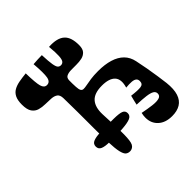

<svg xmlns="http://www.w3.org/2000/svg" viewBox="-191 -860 1020 1020"><g transform="rotate(-45 319.0 -350.0)"><path d="M198 -197Q223 -198 249.5 -198Q276 -198 300 -198Q342 -197.5 358 -190.8Q374 -184 374 -166Q374 -147.5 355.2 -139.2Q336.5 -131 296 -128Q272 -126 247 -125.8Q222 -125.5 197 -126Q163.5 -126 145.8 -133.5Q128 -141 128 -161Q128 -181.5 147.8 -189Q167.5 -196.5 198 -197ZM339.5 -184Q347.5 -184 352.8 -178.2Q358 -172.5 358 -164.5Q358 -155 352.5 -149Q347 -143 338 -143Q327 -143 321.5 -148.5Q316 -154 316 -161Q316 -172 323 -178Q330 -184 339.5 -184ZM530 12Q480.5 12 451.8 -14.2Q423 -40.5 423 -83Q423 -90.5 424 -98.8Q425 -107 427 -115Q464.5 -107.5 494.8 -103.8Q525 -100 542.8 -105Q560.5 -110 560.5 -127.5Q560.5 -141.5 547.8 -149Q535 -156.5 508.2 -160Q481.5 -163.5 439 -165Q441.5 -177 444.8 -190.5Q448 -204 452 -219Q498.5 -213 519.2 -216Q540 -219 540 -241Q540 -254.5 531.5 -261.2Q523 -268 506 -269.2Q489 -270.5 464 -268Q479 -319 456.5 -343Q434 -367 380 -367Q322.5 -367 297.8 -339Q273 -311 275 -257Q277 -216.5 278.2 -183Q279.5 -149.5 280 -123Q280.5 -96.5 279.2 -76.8Q278 -57 274.8 -44.2Q271.5 -31.5 265 -25Q254 -14 239 -14Q225 -14 215.2 -22Q205.5 -30 199.5 -55.5Q193.5 -81 191.5 -134Q191.5 -141 191.2 -147.8Q191 -154.5 191 -161Q191 -168 190.8 -174.8Q190.5 -181.5 190.5 -188Q190.5 -199.5 190.2 -211.2Q190 -223 190 -235Q190 -242 190 -248.2Q190 -254.5 190 -261Q190 -268 190 -274.8Q190 -281.5 190 -288Q190 -334.5 189.8 -362Q189.5 -389.5 189.2 -411.8Q189 -434 188.5 -464Q188 -488.5 175 -497.8Q162 -507 141.2 -508.2Q120.5 -509.5 97.5 -509.8Q74.5 -510 54.2 -515.8Q34 -521.5 21 -539.8Q8 -558 8 -596Q8 -628.5 17.5 -647.8Q27 -667 44.5 -677Q62 -687 86.2 -691.5Q110.5 -696 140 -699Q141.5 -625 148.8 -600Q156 -575 176 -575Q199.5 -575 204.8 -603.5Q210 -632 204 -704Q223 -705.5 237.8 -706.2Q252.5 -707 269 -707Q271 -657.5 275 -634.2Q279 -611 285.8 -604Q292.5 -597 303 -597Q314.5 -597 321.5 -605.8Q328.5 -614.5 330 -639Q331.5 -663.5 327 -711Q359.5 -713 382.5 -707.2Q405.5 -701.5 419.8 -688.2Q434 -675 440.5 -654.2Q447 -633.5 447 -605Q447 -576.5 434.8 -563Q422.5 -549.5 403.5 -545.2Q384.5 -541 362.8 -541.2Q341 -541.5 321.8 -541Q302.5 -540.5 290 -534.2Q277.5 -528 277 -510Q276.5 -498 277 -485.5Q277.5 -473 278 -460Q279 -440 283.8 -431.8Q288.5 -423.5 298.2 -423Q308 -422.5 324 -425.8Q340 -429 363.8 -432.5Q387.5 -436 420 -436Q470.5 -436 508.2 -424.5Q546 -413 569.5 -389.5Q593 -366 600.5 -329.5Q607.5 -297.5 613.8 -261.8Q620 -226 625 -192.8Q630 -159.5 633 -134Q638.5 -83 628 -50.8Q617.5 -18.5 592.5 -3.2Q567.5 12 530 12Z"/></g></svg>

Font: Kablammo
Style: Regular
Weight: 400
Designer: Travis Kochel, Lizy Gershenzon, Daria Petrova, Ethan Cohen
Foundry: Vectro Type Foundry
Version: Version 1.002